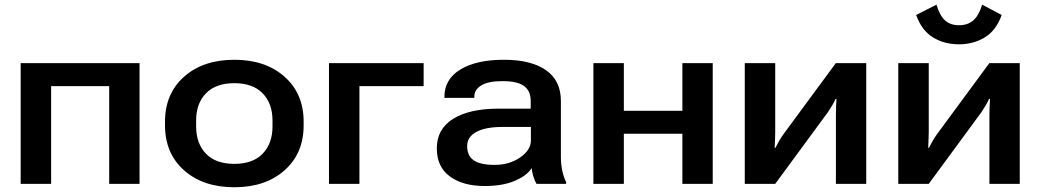

<svg xmlns="http://www.w3.org/2000/svg" viewBox="-20 -790 4471 825"><path d="M68.8 -518.6V0H199.7V-419.9H449.2V0H579.6V-518.6Z M689 -251.5Q689 -130.9 771 -58.1Q853 14.6 986.8 14.6Q1120.6 14.6 1202.6 -58.1Q1284.7 -130.9 1284.7 -251.5V-267.1Q1284.7 -387.7 1202.6 -460.4Q1120.6 -533.2 986.8 -533.2Q853 -533.2 771 -460.4Q689 -387.7 689 -267.1ZM822.8 -272.5Q822.8 -345.7 865.2 -389.2Q907.7 -432.6 986.8 -432.6Q1065.9 -432.6 1108.4 -389.2Q1150.9 -345.7 1150.9 -272.5V-246.6Q1150.9 -173.3 1108.6 -129.6Q1066.4 -85.9 986.8 -85.9Q907.2 -85.9 865 -129.6Q822.8 -173.3 822.8 -246.6Z M1393.6 -518.6V0H1524.4V-419.9H1800.3V-518.6Z M1856.9 -152.8Q1856.9 -73.2 1912.8 -32Q1968.8 9.3 2063 9.3Q2141.6 9.3 2193.6 -13.7Q2245.6 -36.6 2264.6 -67.9Q2266.1 -49.3 2272.2 -30.5Q2278.3 -11.7 2285.2 0H2412.6V-7.8Q2401.9 -28.3 2396 -56.4Q2390.1 -84.5 2390.1 -116.2V-356.4Q2390.1 -443.8 2325.9 -488.5Q2261.7 -533.2 2145.5 -533.2Q2026.9 -533.2 1958.3 -491.5Q1889.6 -449.7 1889.6 -374V-369.6H2018.1V-374.5Q2018.1 -405.3 2048.3 -423.3Q2078.6 -441.4 2140.1 -441.4Q2203.1 -441.4 2231.7 -420.4Q2260.3 -399.4 2260.3 -356.9V-323.2H2123Q1997.6 -323.2 1927.2 -279.5Q1856.9 -235.8 1856.9 -152.8ZM1987.3 -162.1Q1987.3 -201.7 2026.6 -223.1Q2065.9 -244.6 2141.1 -244.6H2261.2V-186.5Q2261.2 -145.5 2215.1 -113.5Q2168.9 -81.5 2105.5 -81.5Q2043.5 -81.5 2015.4 -101.3Q1987.3 -121.1 1987.3 -162.1Z M2529.8 -518.6V0H2660.6V-215.3H2912.1V0H3042.5V-518.6H2912.1V-314H2660.6V-518.6Z M3180.2 0H3311L3537.1 -307.6Q3547.9 -323.7 3556.2 -337.6Q3564.5 -351.6 3570.3 -365.2H3574.2Q3573.2 -350.6 3572.5 -331.8Q3571.8 -313 3571.8 -298.3V0H3702.1V-518.6H3571.3L3345.7 -212.4Q3334.5 -196.3 3326.7 -182.6Q3318.8 -168.9 3312 -154.8H3308.6Q3309.1 -169.4 3310.1 -188.2Q3311 -207 3311 -222.2V-518.6H3180.2Z M3839.8 0H3970.7L4196.8 -307.6Q4207.5 -323.7 4215.8 -337.6Q4224.1 -351.6 4230 -365.2H4233.9Q4232.9 -350.6 4232.2 -331.8Q4231.4 -313 4231.4 -298.3V0H4361.8V-518.6H4231L4005.4 -212.4Q3994.1 -196.3 3986.3 -182.6Q3978.5 -168.9 3971.7 -154.8H3968.3Q3968.8 -169.4 3969.7 -188.2Q3970.7 -207 3970.7 -222.2V-518.6H3839.8ZM4100.6 -681.6Q4063 -681.6 4040.3 -702.6Q4017.6 -723.6 4003.9 -770L3916.5 -725.6Q3940.9 -658.2 3989.5 -628.9Q4038.1 -599.6 4100.6 -599.6Q4162.1 -599.6 4210.9 -628.9Q4259.8 -658.2 4284.2 -725.6L4200.2 -770Q4186 -723.6 4162.4 -702.6Q4138.7 -681.6 4100.6 -681.6Z"/></svg>

Font: Roboto Flex
Style: wght 600 wdth 140 opsz 13.0 GRAD 0.00 slnt 0.00 XTRA 468 XOPQ 96 YOPQ 79 YTLC 514 YTUC 712 YTAS 750 YTDE -203.00 YTFI 738
Weight: 600
Width: 8
Designer: Berlow after Robertson
Foundry: Google
Version: Version 3.100